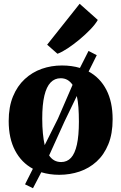

<svg xmlns="http://www.w3.org/2000/svg" viewBox="-20 -914 642 1016"><path d="M154.5 82 112.5 61.5 154 -21Q93.5 -53.5 59.8 -117.5Q26 -181.5 26 -273.5Q26 -348.5 48.8 -403.8Q71.5 -459 111 -495.5Q150.5 -532 201 -549.8Q251.5 -567.5 308 -567.5Q334 -567.5 357.8 -564.2Q381.5 -561 403 -554.5L448.5 -644.5L492 -622L449 -535.5Q510 -502.5 543 -438.5Q576 -374.5 576 -283Q576 -206 553.2 -150.5Q530.5 -95 491.2 -59.2Q452 -23.5 401 -6.2Q350 11 293.5 11Q267.5 11 243.8 7.5Q220 4 198.5 -2.5ZM216.5 -146 286.5 -286 364 -465Q352.5 -482 337 -491Q321.5 -500 301 -500Q269.5 -500 247.8 -477.5Q226 -455 214.8 -407.8Q203.5 -360.5 203.5 -286Q203.5 -243 207 -208Q210.5 -173 216.5 -146ZM303.5 -56.5Q335 -56.5 355.8 -79Q376.5 -101.5 387 -149Q397.5 -196.5 397.5 -270.5Q397.5 -311.5 395 -345.8Q392.5 -380 386.5 -406L321.5 -271.5L240 -91.5Q251 -74.5 267 -65.5Q283 -56.5 303.5 -56.5ZM283.5 -630 229.5 -677.5 401.5 -894 497.5 -808.5Q484.5 -785.5 458.5 -758.5Q432.5 -731.5 401 -705.2Q369.5 -679 339 -658.8Q308.5 -638.5 285.5 -630Z"/></svg>

Font: Merriweather 24pt Black
Style: Regular
Weight: 900
Designer: Eben Sorkin
Foundry: Eben Sorkin
Version: Version 2.100